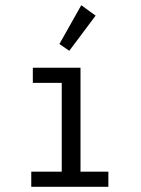

<svg xmlns="http://www.w3.org/2000/svg" viewBox="-20 -717 540 737"><path d="M246 -522 347 -657 292 -697 208 -548ZM100 0H396V-58H289V-457H106V-399H217V-58H100Z"/></svg>

Font: Inconsolata Thin
Style: Regular
Weight: 100
Monospace: yes
Designer: Raph Levien, Cyreal, Brenton Simpson
Foundry: Raph Levien, Cyreal, Google
Version: Version 3.100